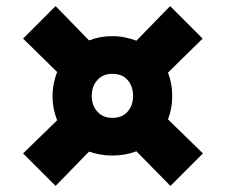

<svg xmlns="http://www.w3.org/2000/svg" viewBox="-20 -664 744 632"><path d="M153 -348Q153 -369 157 -389Q161 -409 168 -427L56 -537L163 -644L273 -531Q309 -545 350 -545Q371 -545 391 -541Q411 -537 429 -530L540 -644L647 -537L533 -425Q547 -389 547 -348Q547 -307 533 -271L648 -159L541 -52L429 -166Q392 -152 350 -152Q329 -152 309.5 -155.5Q290 -159 273 -165L163 -52L56 -159L168 -268Q161 -286 157 -306Q153 -326 153 -348ZM350 -276Q382 -276 400 -296.5Q418 -317 418 -348Q418 -380 400 -400.5Q382 -421 350 -421Q319 -421 300.5 -400.5Q282 -380 282 -348Q282 -317 300.5 -296.5Q319 -276 350 -276Z"/></svg>

Font: BDO Grotesk Black
Style: Regular
Weight: 900
Designer: Deni Anggara
Foundry: Lokal Container
Version: Version 2.000